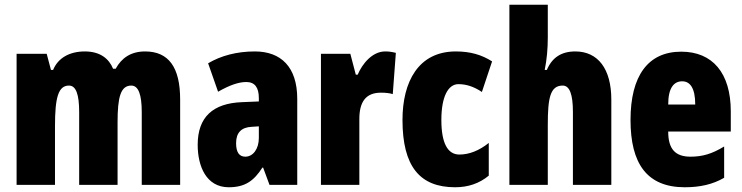

<svg xmlns="http://www.w3.org/2000/svg" viewBox="-20 -780 3130 810"><path d="M592 -563C533 -563 493 -536 468 -490H457C440 -532 403 -563 338 -563C274 -563 225 -536 204 -485H195L177 -553H50V0H212V-248C212 -369 226 -419 271 -419C301 -419 314 -381 314 -307V0H476V-264C476 -371 489 -419 534 -419C564 -419 578 -381 578 -307V0H740V-360C740 -497 691 -563 592 -563Z M1055 -563C979 -563 912 -545 858 -513L900 -393C949 -421 987 -434 1019 -434C1055 -434 1072 -411 1072 -366V-352L1000 -349C879 -344 814 -287 814 -169C814 -79 850 10 945 10C1014 10 1051 -17 1087 -73H1090L1117 0H1234V-363C1234 -498 1165 -563 1055 -563ZM1042 -245 1072 -247V-198C1072 -151 1047 -119 1015 -119C989 -119 976 -138 976 -176C976 -220 998 -243 1042 -245Z M1605 -563C1550 -563 1508 -510 1489 -465H1481L1458 -553H1334V0H1496V-278C1496 -350 1523 -389 1587 -389C1608 -389 1624 -387 1637 -383L1650 -557C1630 -562 1618 -563 1605 -563Z M1900 10C1955 10 2002 -6 2042 -39V-177C2002 -145 1960 -128 1918 -128C1868 -128 1842 -177 1842 -274C1842 -371 1870 -425 1914 -425C1948 -425 1980 -414 2013 -392L2056 -521C2012 -549 1964 -563 1903 -563C1745 -563 1678 -435 1678 -274C1678 -78 1751 10 1900 10Z M2291 -621V-760H2129V0H2291V-253C2291 -367 2301 -419 2354 -419C2383 -419 2397 -382 2397 -308V0H2559V-360C2559 -489 2503 -563 2407 -563C2348 -563 2309 -537 2287 -485H2278C2287 -529 2291 -575 2291 -621Z M2854 -562C2713 -562 2640 -459 2640 -274C2640 -90 2709 10 2869 10C2933 10 2987 -2 3035 -30V-162C2984 -131 2944 -119 2893 -119C2829 -119 2799 -151 2799 -225H3063V-310C3063 -472 2986 -562 2854 -562ZM2858 -437C2891 -437 2913 -409 2913 -339H2799C2799 -411 2824 -437 2858 -437Z"/></svg>

Font: Noto Sans Myanmar ExtraCondensed Black
Style: Regular
Weight: 900
Width: 2
Designer: Monotype Design Team
Foundry: Monotype Imaging Inc.
Version: Version 2.107